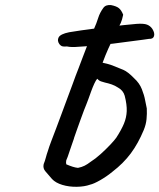

<svg xmlns="http://www.w3.org/2000/svg" viewBox="-20 -707 627 756"><path d="M276 -522Q270 -522 262 -522Q254 -522 244 -524Q229 -523 224 -525Q219 -527 214 -533Q204 -547 211 -560Q218 -573 252 -580Q301 -588 340.5 -593Q380 -598 421.5 -603Q463 -608 518 -613Q546 -615 559 -610Q572 -605 580 -593Q590 -577 586.5 -565Q583 -553 567 -554Q560 -553 542.5 -550.5Q525 -548 508 -546Q504 -546 481 -542.5Q458 -539 424 -535Q390 -531 351 -527.5Q312 -524 276 -522ZM335 20Q313 28 282.5 28.5Q252 29 225.5 21Q199 13 185 -2Q171 -19 159.5 -31.5Q148 -44 152 -61Q157 -73 160.5 -86.5Q164 -100 168 -111Q173 -128 182 -151.5Q191 -175 202 -204Q213 -233 224 -263Q235 -293 245.5 -321Q256 -349 264.5 -372Q273 -395 278 -409Q281 -416 288.5 -436Q296 -456 305.5 -481Q315 -506 324.5 -530.5Q334 -555 341 -572.5Q348 -590 350 -593Q360 -615 366.5 -636Q373 -657 387 -676Q392 -683 400 -685.5Q408 -688 417 -687Q438 -683 448 -675Q458 -667 465 -649Q461 -629 455.5 -616.5Q450 -604 436 -582Q435 -575 432 -568.5Q429 -562 428 -560Q418 -541 406.5 -515.5Q395 -490 384 -460Q393 -458 401.5 -456Q410 -454 421 -450Q447 -440 465.5 -432Q484 -424 508 -399Q529 -380 538.5 -356Q548 -332 551.5 -312Q555 -292 558 -280Q559 -259 557 -238Q555 -217 546 -195Q524 -142 495 -103Q466 -64 423 -31Q400 -12 374.5 2.5Q349 17 335 20ZM287 -46Q302 -49 313 -54.5Q324 -60 337 -70Q356 -82 376.5 -100.5Q397 -119 414 -137Q431 -155 438 -165Q458 -196 468 -220Q478 -244 479 -269.5Q480 -295 471 -330Q465 -351 445 -362Q433 -370 420 -374.5Q407 -379 393 -382Q386 -384 378 -386.5Q370 -389 363 -397Q358 -392 351.5 -378Q345 -364 339 -347.5Q333 -331 328 -317Q323 -303 320 -296Q317 -290 311 -273.5Q305 -257 297 -235.5Q289 -214 282.5 -195Q276 -176 272 -165Q272 -163 267 -149.5Q262 -136 256.5 -119Q251 -102 246.5 -89.5Q242 -77 241 -76Q240 -72 240 -68Q240 -64 241 -60Q255 -54 266 -50.5Q277 -47 287 -46Z"/></svg>

Font: Caveat SemiBold
Style: Regular
Weight: 600
Designer: Pablo Impallari
Foundry: Pablo Impallari
Version: Version 2.000